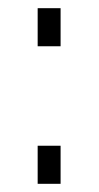

<svg xmlns="http://www.w3.org/2000/svg" viewBox="-20 -449 241 469"><path d="M72 -336V-429H128V-336ZM72 0V-93H128V0Z"/></svg>

Font: TitilliumText
Style: Light
Weight: 300
Designer: Accademia di Belle Arti di Urbino and others
Foundry: Accademia di Belle Arti di Urbino and others.
Version: Version 60.001